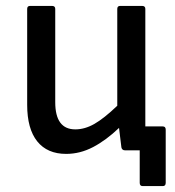

<svg xmlns="http://www.w3.org/2000/svg" viewBox="-20 -509 592 650"><path d="M204 12Q140 12 106 -30.5Q72 -73 72 -154V-479Q72 -489 82 -489H156Q167 -489 167 -479V-163Q167 -71 235 -71Q267 -71 299.5 -89.5Q332 -108 377 -151V-479Q377 -489 387 -489H461Q472 -489 472 -479V-123Q472 -113 472 -102Q472 -91 472 -81H531Q541 -81 541 -70V110Q541 121 531 121H463Q453 121 453 110V0H404Q393 0 391 -10Q389 -26 387 -42.5Q385 -59 383 -76Q339 -34 295 -11Q251 12 204 12Z"/></svg>

Font: Sofia Sans Medium
Style: Regular
Weight: 500
Designer: Botio Nikoltchev, Ani Petrova
Foundry: lettersoup
Version: Version 4.101; ttfautohint (v1.8.4.7-5d5b)